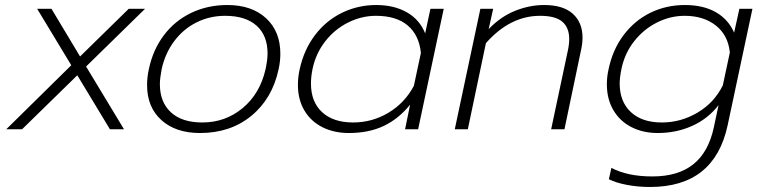

<svg xmlns="http://www.w3.org/2000/svg" viewBox="-20 -515 3041 765"><path d="M264 -255 128 -480H185L299 -290L493 -480H558L323 -250L474 0H418L288 -215L68 0H5Z M566 -176Q566 -208 573 -239Q589 -316 632.5 -374Q676 -432 741.5 -463.5Q807 -495 886 -495Q983 -495 1040 -442.5Q1097 -390 1097 -301Q1097 -270 1090 -239Q1065 -122 981.5 -53.5Q898 15 777 15Q680 15 623 -36.5Q566 -88 566 -176ZM1038 -239Q1046 -276 1046 -302Q1046 -374 1002 -413Q958 -452 877 -452Q816 -452 763.5 -426Q711 -400 674.5 -351.5Q638 -303 624 -239Q617 -202 617 -180Q617 -108 661 -67.5Q705 -27 786 -27Q878 -27 947 -84.5Q1016 -142 1038 -239Z M1167 -177Q1167 -208 1174 -239Q1191 -317 1235 -375Q1279 -433 1342.5 -464Q1406 -495 1479 -495Q1550 -495 1601 -466Q1652 -437 1674 -382L1695 -480H1748L1646 0H1594L1614 -98Q1568 -41 1508.5 -13Q1449 15 1370 15Q1311 15 1265 -8Q1219 -31 1193 -74.5Q1167 -118 1167 -177ZM1629 -173 1657 -304Q1650 -375 1604.5 -413.5Q1559 -452 1478 -452Q1421 -452 1367.5 -425.5Q1314 -399 1276 -350.5Q1238 -302 1225 -239Q1219 -209 1219 -182Q1219 -109 1263.5 -68Q1308 -27 1387 -27Q1463 -27 1528 -66Q1593 -105 1629 -173Z M1894 -480H1945L1927 -399Q1975 -449 2032.5 -472Q2090 -495 2148 -495Q2224 -495 2262.5 -460Q2301 -425 2301 -365Q2301 -342 2295 -315L2229 0H2176L2242 -311Q2248 -338 2248 -359Q2248 -405 2220.5 -428.5Q2193 -452 2132 -452Q2012 -452 1916 -343L1844 0H1792Z M2406 199 2416 154Q2481 188 2579 188Q2682 188 2742.5 139.5Q2803 91 2824 -7L2843 -96Q2800 -41 2737 -13Q2674 15 2601 15Q2542 15 2496 -8.5Q2450 -32 2424 -76Q2398 -120 2398 -179Q2398 -211 2405 -240Q2421 -317 2464.5 -375Q2508 -433 2571 -464Q2634 -495 2709 -495Q2782 -495 2832 -466.5Q2882 -438 2905 -385L2926 -480H2978L2879 -15Q2826 230 2570 230Q2521 230 2477 221.5Q2433 213 2406 199ZM2860 -175 2888 -306Q2881 -375 2832 -413.5Q2783 -452 2708 -452Q2651 -452 2598 -425.5Q2545 -399 2507 -351Q2469 -303 2456 -240Q2449 -205 2449 -183Q2449 -110 2493.5 -68.5Q2538 -27 2617 -27Q2693 -27 2759.5 -66.5Q2826 -106 2860 -175Z"/></svg>

Font: Prompt ExtraLight
Style: Italic
Weight: 275
Italic angle: -12°
Designer: Katatrad Team
Foundry: CadsonDemak
Version: Version 1.000